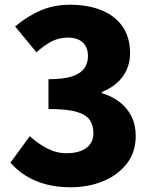

<svg xmlns="http://www.w3.org/2000/svg" viewBox="-20 -778 649 812"><path d="M279 14Q220 14 172.5 1Q125 -12 88 -35.5Q51 -59 24 -90L106 -202Q140 -171 179 -150.5Q218 -130 261 -130Q296 -130 321.5 -139.5Q347 -149 361 -168Q375 -187 375 -215Q375 -247 360 -270Q345 -293 304 -305Q263 -317 185 -317V-443Q249 -443 285 -455Q321 -467 336.5 -489Q352 -511 352 -540Q352 -578 330 -598.5Q308 -619 267 -619Q230 -619 199 -603Q168 -587 134 -557L44 -666Q96 -710 152.5 -734Q209 -758 275 -758Q352 -758 409.5 -734.5Q467 -711 498.5 -665.5Q530 -620 530 -553Q530 -498 500 -455.5Q470 -413 411 -389V-384Q452 -372 484.5 -347.5Q517 -323 535.5 -287Q554 -251 554 -203Q554 -134 516 -85.5Q478 -37 415.5 -11.5Q353 14 279 14Z"/></svg>

Font: Noto Sans SC Black
Style: Regular
Weight: 900
Designer: Ryoko NISHIZUKA  (kana, bopomofo & ideographs); Paul D. Hunt (Latin, Greek & Cyrillic); Sandoll Communications , Soo-you
Foundry: Adobe
Version: Version 2.004-H2;hotconv 1.0.118;makeotfexe 2.5.65603